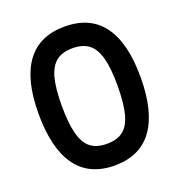

<svg xmlns="http://www.w3.org/2000/svg" viewBox="-139 -883 950 1016"><g transform="rotate(-20 336.0 -375.0)"><path d="M49 -378Q49 -570 121 -668Q193 -766 336 -766Q479 -766 551 -668Q623 -570 623 -378Q623 -184 551 -84Q479 16 336 16Q193 16 121 -84Q49 -184 49 -378ZM493 -378Q493 -476 477 -534Q461 -592 427 -618Q393 -644 336 -644Q279 -644 245 -618Q211 -592 195 -534Q179 -476 179 -378Q179 -277 195 -217.5Q211 -158 245 -132Q279 -106 336 -106Q393 -106 427 -132Q461 -158 477 -217.5Q493 -277 493 -378Z"/></g></svg>

Font: Farro Medium
Style: Regular
Weight: 500
Designer: Aceler Chua
Foundry: Grayscale Limited
Version: Version 1.101